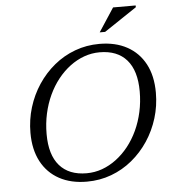

<svg xmlns="http://www.w3.org/2000/svg" viewBox="-58 -910 856 973"><g transform="rotate(-5 370.0 -424.0)"><path d="M162 -247.5Q162 -142 209.8 -87.2Q257.5 -32.5 347.5 -32.5Q388.5 -32.5 426.5 -46.2Q464.5 -60 498.5 -85.5Q532.5 -111 560.5 -146.2Q588.5 -181.5 608.8 -225Q629 -268.5 640 -318.5Q651 -368.5 651 -422.5Q651 -528 603.2 -582.8Q555.5 -637.5 465.5 -637.5Q425 -637.5 386.8 -623.8Q348.5 -610 314.5 -584.5Q280.5 -559 252.5 -523.8Q224.5 -488.5 204.2 -445Q184 -401.5 173 -351.8Q162 -302 162 -247.5ZM732 -409Q732 -342 713 -280Q694 -218 659 -165.2Q624 -112.5 576 -73Q528 -33.5 469.5 -11.8Q411 10 345 10Q264 10 204.8 -22.2Q145.5 -54.5 113.2 -115.2Q81 -176 81 -261Q81 -328 100 -390Q119 -452 154 -504.8Q189 -557.5 237 -597Q285 -636.5 343.5 -658.2Q402 -680 468 -680Q549 -680 608.2 -647.8Q667.5 -615.5 699.8 -555Q732 -494.5 732 -409ZM475 -738 553.5 -858H668.5V-849L502.5 -738Z"/></g></svg>

Font: Newsreader 16pt
Style: Italic
Weight: 400
Italic angle: -17°
Designer: Hugues Gentile
Foundry: Production Type
Version: Version 1.003